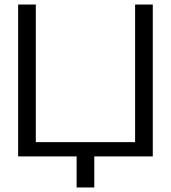

<svg xmlns="http://www.w3.org/2000/svg" viewBox="-20 -690 754 847"><path d="M60 0H318V137H396V0H654V-670H576V-63H138V-670H60Z"/></svg>

Font: LT Wave Light
Style: Regular
Weight: 300
Designer: Daniel Lyons
Version: Version 2.5 (Glyphs App)